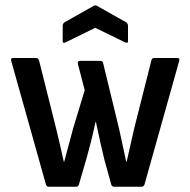

<svg xmlns="http://www.w3.org/2000/svg" viewBox="-20 -712 726 732"><path d="M166 0Q158 0 155 -9L23 -479Q19 -491 31 -491H118Q126 -491 129 -481L193 -226Q201 -193 208.5 -161Q216 -129 223 -96H225Q233 -128 242 -159.5Q251 -191 259 -223L303 -368L277 -468Q274 -480 286 -480H362Q372 -480 373 -472L434 -221Q441 -190 447.5 -159Q454 -128 461 -96H463Q470 -128 477.5 -160Q485 -192 492 -224L557 -481Q559 -491 568 -491H655Q667 -491 663 -479L531 -9Q528 0 519 0H416Q406 0 404 -9L378 -103Q370 -135 362.5 -169Q355 -203 346 -246H344Q335 -204 326.5 -170.5Q318 -137 309 -105L281 -9Q279 0 270 0ZM231 -551Q219 -545 219 -555V-613Q219 -622 226 -627L336 -689Q343 -694 351 -689L461 -627Q468 -622 468 -613V-555Q468 -545 456 -551L343 -606Z"/></svg>

Font: Sofia Sans Extra Cond
Style: Bold
Weight: 700
Width: 1
Designer: Botio Nikoltchev, Ani Petrova
Foundry: lettersoup
Version: Version 4.100; ttfautohint (v1.8.3)